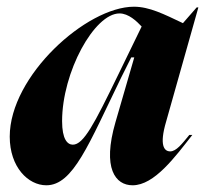

<svg xmlns="http://www.w3.org/2000/svg" viewBox="-20 -540 611 572"><path d="M197 -109C181 -109 165 -125 165 -179C165 -325 261 -500 336 -500C363 -500 387 -477 402 -461L331 -315C261 -171 229 -109 197 -109ZM9 -133C9 -42 64 12 118 12C198 12 244 -110 341 -309L371 -369H380L324 -176C284 -38 324 12 375 12C440 12 502 -73 553 -138H544C522 -111 505 -89 487 -89C469 -89 454 -107 475 -178L571 -518H566L525 -471C468 -498 425 -520 379 -520C238 -520 9 -314 9 -133Z"/></svg>

Font: Nyght Serif Bold Italic
Style: Regular
Weight: 700
Italic angle: -16°
Designer: Maksym Kobuzan
Version: Version 0.410;Glyphs 3.1.2 (3151)